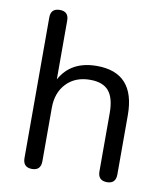

<svg xmlns="http://www.w3.org/2000/svg" viewBox="-81 -780 740 855"><g transform="rotate(10 289.0 -352.5)"><path d="M121 7Q80 7 80 -35V-671Q80 -712 121 -712Q161 -712 161 -671V-405Q210 -495 327 -495Q500 -495 500 -303V-35Q500 7 460 7Q419 7 419 -35V-298Q419 -366 392.5 -397.5Q366 -429 308 -429Q241 -429 201 -387Q161 -345 161 -277V-35Q161 7 121 7Z"/></g></svg>

Font: Nunito
Style: Regular
Weight: 400
Designer: Vernon Adams
Foundry: Vernon Adams
Version: Version 3.602